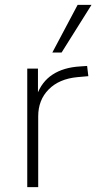

<svg xmlns="http://www.w3.org/2000/svg" viewBox="-20 -769 399 789"><path d="M92 0V-487H136V-377H131Q151 -433 196 -462.5Q241 -492 309 -496L338 -498L343 -456L298 -452Q223 -445 180 -401.5Q137 -358 137 -291V0ZM195 -553 299 -749H356L233 -553Z"/></svg>

Font: Nunito Sans 10pt ExtraLight
Style: Regular
Weight: 250
Designer: Vernon Adams
Foundry: Vernon Adams
Version: Version 3.101;gftools[0.9.27]